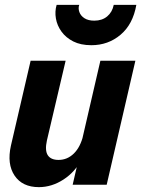

<svg xmlns="http://www.w3.org/2000/svg" viewBox="-20 -760 581 790"><path d="M140 10Q72 10 40 -37.5Q8 -85 25 -161L106 -510H250L173 -182Q164 -141 176.5 -121.5Q189 -102 221 -102Q257 -102 284 -128.5Q311 -155 323 -205L317 -107Q290 -53 241.5 -21.5Q193 10 140 10ZM279 0 304 -108H300L393 -510H537L419 0ZM356 -574Q312 -574 281.5 -589.5Q251 -605 233 -630Q215 -655 210 -684Q205 -713 213 -740H306Q301 -726 306.5 -710.5Q312 -695 327.5 -685Q343 -675 368 -675Q400 -675 421 -692.5Q442 -710 448 -740H541Q527 -660 476 -617Q425 -574 356 -574Z"/></svg>

Font: Instrument Sans SemiCondensed
Style: Bold Italic
Weight: 700
Width: 4
Italic angle: -13°
Designer: Rodrigo Fuenzalida
Foundry: fragTYPE
Version: Version 1.000;gftools[0.9.28]